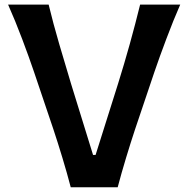

<svg xmlns="http://www.w3.org/2000/svg" viewBox="-20 -791 796 811"><path d="M278.8 0Q263.7 -58.1 243.9 -123.5Q224.1 -189 205.6 -244.6L124 -486.3Q103 -548.3 73.7 -626Q44.4 -703.6 14.2 -771.5H185.5Q204.6 -692.4 230.5 -603.8Q256.3 -515.1 280.3 -436.5L373 -136.7H383.8L479 -438.5Q503.9 -518.1 528.1 -604.7Q552.2 -691.4 571.8 -771.5H741.2Q711.9 -704.6 682.9 -627.4Q653.8 -550.3 632.3 -487.3L550.3 -244.1Q531.7 -188 512.2 -123.5Q492.7 -59.1 477.1 0Z"/></svg>

Font: Pinar SemiBold
Style: Regular
Weight: 600
Designer: Amin Abedi
Version: Version 3.000